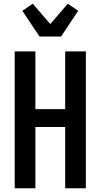

<svg xmlns="http://www.w3.org/2000/svg" viewBox="-20 -1011 540 1031"><path d="M59 0V-735H170V-425H330V-735H441V0H330V-329H170V0ZM192 -815 100 -953 156 -991 250 -882 344 -991 400 -953 308 -815Z"/></svg>

Font: Iosevka Term Curly
Style: Bold
Weight: 700
Designer: Belleve Invis
Foundry: Belleve Invis
Version: Version 32.3.0